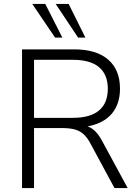

<svg xmlns="http://www.w3.org/2000/svg" viewBox="-20 -956 701 976"><path d="M92 0V-705H358Q470 -705 530 -653Q590 -601 590 -505Q590 -443 563 -398.5Q536 -354 483.5 -331Q431 -308 358 -308L369 -321H383Q421 -321 449.5 -301Q478 -281 501 -236L629 0H562L440 -226Q423 -258 403.5 -275Q384 -292 358 -298.5Q332 -305 296 -305H153V0ZM153 -357H350Q439 -357 483.5 -394.5Q528 -432 528 -505Q528 -577 483.5 -614.5Q439 -652 350 -652H153ZM377 -765 263 -936H329L414 -765ZM260 -765 144 -936H210L297 -765Z"/></svg>

Font: Nunito Sans 12pt Light
Style: Regular
Weight: 300
Designer: Vernon Adams
Foundry: Vernon Adams
Version: Version 3.101;gftools[0.9.27]